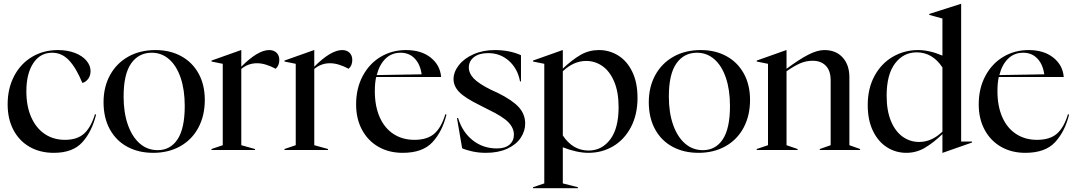

<svg xmlns="http://www.w3.org/2000/svg" viewBox="-20 -785 5620 1005"><path d="M20 -239Q20 -322 54 -387Q88 -452 148 -487.5Q208 -523 283 -523Q333 -523 372 -508Q411 -493 432.5 -467.5Q454 -442 454 -413Q454 -388 440.5 -371Q427 -354 411 -351Q379 -429 341.5 -469Q304 -509 253 -509Q190 -509 154 -454Q118 -399 118 -307Q118 -229 143.5 -171.5Q169 -114 214.5 -83.5Q260 -53 320 -53Q384 -53 420 -85.5Q456 -118 477 -187L483 -185Q461 -96 411 -40.5Q361 15 262 15Q190 15 135.5 -16Q81 -47 50.5 -104.5Q20 -162 20 -239Z M522 -250Q522 -330 556 -392Q590 -454 651.5 -488.5Q713 -523 794 -523Q870 -523 928.5 -491Q987 -459 1019.5 -400Q1052 -341 1052 -262Q1052 -180 1018.5 -117Q985 -54 923.5 -19.5Q862 15 782 15Q705 15 646 -17Q587 -49 554.5 -109Q522 -169 522 -250ZM805 1Q872 1 909.5 -56Q947 -113 947 -230Q947 -315 925.5 -378Q904 -441 865 -475Q826 -509 774 -509Q706 -509 666.5 -453Q627 -397 627 -280Q627 -195 649.5 -131.5Q672 -68 712 -33.5Q752 1 805 1Z M1087 -5 1146 -25V-451L1087 -463V-468L1242 -523H1243V-436Q1330 -523 1389 -523Q1413 -523 1427.5 -509Q1442 -495 1442 -471Q1442 -442 1423 -425Q1369 -454 1325 -454Q1279 -454 1243 -424V-25L1315 -5V0H1087Z M1469 -5 1528 -25V-451L1469 -463V-468L1624 -523H1625V-436Q1712 -523 1771 -523Q1795 -523 1809.5 -509Q1824 -495 1824 -471Q1824 -442 1805 -425Q1751 -454 1707 -454Q1661 -454 1625 -424V-25L1697 -5V0H1469Z M1844 -239Q1844 -322 1878.5 -387Q1913 -452 1972.5 -487.5Q2032 -523 2105 -523Q2185 -523 2234.5 -483.5Q2284 -444 2289 -382H1949Q1942 -351 1942 -308Q1942 -229 1967.5 -171.5Q1993 -114 2040 -83.5Q2087 -53 2149 -53Q2216 -53 2253 -85Q2290 -117 2311 -187L2317 -185Q2295 -96 2243.5 -40.5Q2192 15 2088 15Q2016 15 1961 -16.5Q1906 -48 1875 -105.5Q1844 -163 1844 -239ZM2187 -396Q2180 -448 2151 -478.5Q2122 -509 2077 -509Q2030 -509 1998 -478Q1966 -447 1952 -392Z M2399 -9 2372 -167H2378Q2400 -94 2454 -51Q2508 -8 2581 -8Q2624 -8 2647 -28Q2670 -48 2670 -80Q2670 -115 2641 -145Q2612 -175 2537 -211L2494 -233Q2414 -272 2384 -303Q2354 -334 2354 -371Q2354 -408 2381.5 -443.5Q2409 -479 2458.5 -501Q2508 -523 2570 -523Q2647 -523 2707 -496V-359H2702Q2690 -425 2644.5 -466Q2599 -507 2535 -507Q2488 -507 2461 -486Q2434 -465 2434 -432Q2434 -401 2460 -374Q2486 -347 2548 -316L2585 -299Q2662 -261 2695.5 -224Q2729 -187 2729 -138Q2729 -99 2705.5 -63.5Q2682 -28 2635 -6.5Q2588 15 2523 15Q2486 15 2452 7.5Q2418 0 2399 -9Z M2770 195 2829 175V-451L2770 -463V-468L2925 -523H2926V-426Q2976 -473 3019.5 -498Q3063 -523 3115 -523Q3170 -523 3216 -494.5Q3262 -466 3289.5 -409.5Q3317 -353 3317 -273Q3317 -185 3282.5 -119.5Q3248 -54 3189.5 -19.5Q3131 15 3060 15Q3000 15 2926 -14V175L3005 195V200H2770ZM3061 3Q3130 3 3174 -55Q3218 -113 3218 -224Q3218 -303 3195 -357.5Q3172 -412 3133.5 -439Q3095 -466 3048 -466Q2983 -466 2926 -412V-76Q2978 3 3061 3Z M3376 -250Q3376 -330 3410 -392Q3444 -454 3505.5 -488.5Q3567 -523 3648 -523Q3724 -523 3782.5 -491Q3841 -459 3873.5 -400Q3906 -341 3906 -262Q3906 -180 3872.5 -117Q3839 -54 3777.5 -19.5Q3716 15 3636 15Q3559 15 3500 -17Q3441 -49 3408.5 -109Q3376 -169 3376 -250ZM3659 1Q3726 1 3763.5 -56Q3801 -113 3801 -230Q3801 -315 3779.5 -378Q3758 -441 3719 -475Q3680 -509 3628 -509Q3560 -509 3520.5 -453Q3481 -397 3481 -280Q3481 -195 3503.5 -131.5Q3526 -68 3566 -33.5Q3606 1 3659 1Z M3941 -5 4000 -25V-451L3941 -463V-468L4096 -523H4097V-425Q4163 -474 4210.5 -498.5Q4258 -523 4295 -523Q4355 -523 4390.5 -484.5Q4426 -446 4426 -380V-25L4482 -5V0H4271V-5L4328 -25V-364Q4328 -415 4302.5 -441Q4277 -467 4234 -467Q4200 -467 4169.5 -454Q4139 -441 4097 -412V-25L4155 -5V0H3941Z M4522 -235Q4522 -322 4557.5 -387.5Q4593 -453 4653.5 -488Q4714 -523 4786 -523Q4844 -523 4913 -494V-688L4844 -707V-712L5010 -765H5011V-44H5068V-39L4914 15H4913V-83Q4865 -37 4820.5 -11Q4776 15 4724 15Q4669 15 4623 -14Q4577 -43 4549.5 -99.5Q4522 -156 4522 -235ZM4791 -42Q4857 -42 4913 -96V-432Q4861 -511 4778 -511Q4709 -511 4665 -453Q4621 -395 4621 -284Q4621 -205 4644 -150.5Q4667 -96 4705.5 -69Q4744 -42 4791 -42Z M5103 -239Q5103 -322 5137.5 -387Q5172 -452 5231.5 -487.5Q5291 -523 5364 -523Q5444 -523 5493.5 -483.5Q5543 -444 5548 -382H5208Q5201 -351 5201 -308Q5201 -229 5226.5 -171.5Q5252 -114 5299 -83.5Q5346 -53 5408 -53Q5475 -53 5512 -85Q5549 -117 5570 -187L5576 -185Q5554 -96 5502.5 -40.5Q5451 15 5347 15Q5275 15 5220 -16.5Q5165 -48 5134 -105.5Q5103 -163 5103 -239ZM5446 -396Q5439 -448 5410 -478.5Q5381 -509 5336 -509Q5289 -509 5257 -478Q5225 -447 5211 -392Z"/></svg>

Font: Nyght Serif
Style: Regular
Weight: 400
Designer: Maksym Kobuzan
Version: Version 0.410;July 4, 2025;FontCreator 15.0.0.2958 64-bit